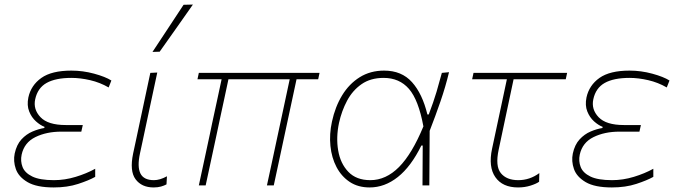

<svg xmlns="http://www.w3.org/2000/svg" viewBox="-20 -814 2983 843"><path d="M216 9Q141 9 101.2 -14.2Q61.5 -37.5 49.5 -72Q37.5 -106.5 44.5 -140Q53 -179 74.2 -202Q95.5 -225 122.5 -236.5Q149.5 -248 174.5 -252L175.5 -257Q157 -264 137.8 -281.2Q118.5 -298.5 108 -325Q97.5 -351.5 104.5 -386Q116 -439.5 161.5 -471.8Q207 -504 293.5 -504Q344 -504 393.5 -490.5Q443 -477 469 -460.5L457 -430Q419 -452 375.8 -462Q332.5 -472 294 -472Q224 -472 184.5 -449.8Q145 -427.5 134.5 -378Q125 -334 157.8 -299.5Q190.5 -265 269 -265H343.5L337 -236H249Q184 -236 135.2 -212Q86.5 -188 75 -135Q69 -106.5 79 -80.8Q89 -55 121.8 -39Q154.5 -23 217 -23Q264.5 -23 312.2 -37.5Q360 -52 398 -73V-37.5Q370.5 -22 323.2 -6.5Q276 9 216 9Z M654.5 9Q602 9 575.2 -27Q548.5 -63 564.5 -140Q573 -180.5 579.5 -209.8Q586 -239 592.5 -271Q605.5 -332.5 616.8 -385.2Q628 -438 640 -494L670.5 -495.5Q650.5 -402.5 633.8 -324Q617 -245.5 605.5 -191L594.5 -140Q582 -82 596.5 -52.5Q611 -23 656 -23Q682 -23 713 -40L711 -4.5Q701 1 687 5Q673 9 654.5 9ZM649.5 -586Q684.5 -639 718.5 -690.5Q752.5 -742 786 -793L827 -794Q790.5 -742 754.2 -690.5Q718 -639 681 -587Z M853 0Q865 -56.5 876.8 -110.2Q888.5 -164 901 -223L911 -271Q922.5 -324 932.8 -371.8Q943 -419.5 953 -466H847L853 -494H1383L1377 -466H1282L1223 -191Q1213.5 -146 1203 -97.5Q1192.5 -49 1182 0H1152Q1160.5 -38.5 1171.8 -91.5Q1183 -144.5 1195 -200Q1207 -256 1220.5 -318.8Q1234 -381.5 1252 -466H983Q974 -423.5 964.8 -380.8Q955.5 -338 945 -289L931 -223Q918.5 -164.5 906.8 -110.5Q895 -56.5 883 0Z M1603 9Q1552 9 1515.5 -15.2Q1479 -39.5 1457.5 -80.5Q1436 -121.5 1430.8 -173.2Q1425.5 -225 1437.5 -280Q1451.5 -345 1482.2 -395.5Q1513 -446 1559.5 -475Q1606 -504 1666.5 -504Q1743.5 -504 1789 -453.2Q1834.5 -402.5 1856.5 -311.5H1862.5Q1883.5 -366.5 1896.8 -411.2Q1910 -456 1920 -494L1951.5 -497Q1936.5 -434 1914 -368.8Q1891.5 -303.5 1866.5 -239.5Q1865.5 -119.5 1865 0H1835Q1835.5 -45 1835.5 -89Q1835.5 -133 1836 -175H1830Q1784.5 -82.5 1726.8 -36.8Q1669 9 1603 9ZM1606 -23Q1674.5 -23 1731.8 -80.5Q1789 -138 1839 -259Q1817.5 -375.5 1775.5 -423.8Q1733.5 -472 1664.5 -472Q1607 -472 1567.5 -444.5Q1528 -417 1504 -372Q1480 -327 1468.5 -274.5Q1455 -211 1464.8 -153.5Q1474.5 -96 1509.5 -59.5Q1544.5 -23 1606 -23Z M2254.5 9Q2186.5 9 2155 -36Q2123.5 -81 2140.5 -161Q2161 -256.5 2177.8 -335.8Q2194.5 -415 2205.5 -466H2053L2059 -494H2470L2464 -466H2235Q2218.5 -388.5 2202.2 -311.5Q2186 -234.5 2169.5 -157Q2154 -84.5 2179 -53.8Q2204 -23 2255.5 -23Q2306 -23 2348 -54L2347 -16Q2334.5 -7 2309.2 1Q2284 9 2254.5 9Z M2666.5 9Q2591.5 9 2551.8 -14.2Q2512 -37.5 2500 -72Q2488 -106.5 2495 -140Q2503.5 -179 2524.8 -202Q2546 -225 2573 -236.5Q2600 -248 2625 -252L2626 -257Q2607.5 -264 2588.2 -281.2Q2569 -298.5 2558.5 -325Q2548 -351.5 2555 -386Q2566.5 -439.5 2612 -471.8Q2657.5 -504 2744 -504Q2794.5 -504 2844 -490.5Q2893.5 -477 2919.5 -460.5L2907.5 -430Q2869.5 -452 2826.2 -462Q2783 -472 2744.5 -472Q2674.5 -472 2635 -449.8Q2595.5 -427.5 2585 -378Q2575.5 -334 2608.2 -299.5Q2641 -265 2719.5 -265H2794L2787.5 -236H2699.5Q2634.5 -236 2585.8 -212Q2537 -188 2525.5 -135Q2519.5 -106.5 2529.5 -80.8Q2539.5 -55 2572.2 -39Q2605 -23 2667.5 -23Q2715 -23 2762.8 -37.5Q2810.5 -52 2848.5 -73V-37.5Q2821 -22 2773.8 -6.5Q2726.5 9 2666.5 9Z"/></svg>

Font: Commissioner Thin
Style: Italic
Weight: 100
Italic angle: -12°
Designer: Kostas Bartsokas
Foundry: Kostas Bartsokas
Version: Version 1.000; ttfautohint (v1.8.3)